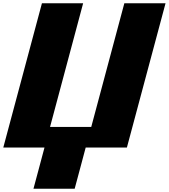

<svg xmlns="http://www.w3.org/2000/svg" viewBox="-20 -895 1024 1165"><path d="M183.1 250H433.1Q444.3 208.5 466.6 125.2Q488.8 42 500 0H750Q789.1 -146 867.2 -437.5Q945.3 -729 984.4 -875H734.4L533.7 -125H283.7L484.4 -875H234.4Q195.3 -729 117.2 -437.5Q39.1 -146 0 0H250Q238.8 42 216.6 125.2Q194.3 208.5 183.1 250Z"/></svg>

Font: Faithful 32x
Style: BoldOblique
Weight: 400
Foundry: Faithful Resource Pack
Version: Version 1.0; January 27, 2023